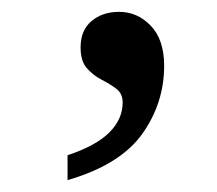

<svg xmlns="http://www.w3.org/2000/svg" viewBox="-20 -150 366 324"><path d="M94 154V112Q142 96 164.5 73.5Q187 51 187 23Q187 8 176.5 0Q166 -8 151.5 -15.5Q137 -23 126.5 -35Q116 -47 116 -70Q116 -99 134.5 -114.5Q153 -130 181 -130Q212 -130 234.5 -106.5Q257 -83 257 -39Q257 24 220 76Q183 128 94 154Z"/></svg>

Font: Noto Serif Khojki Medium
Style: Regular
Weight: 500
Version: Version 2.003